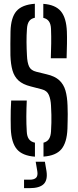

<svg xmlns="http://www.w3.org/2000/svg" viewBox="-20 -827 414 1022"><path d="M166 7Q99 2 69.8 -32.8Q40.5 -67.5 37.5 -141.5Q37 -168.5 36.8 -192.5Q36.5 -216.5 37.2 -240.5Q38 -264.5 39.5 -292H122.5Q120.5 -249.5 120.2 -207.8Q120 -166 122.5 -127Q123.5 -101 134 -86.5Q144.5 -72 166 -67.5ZM211.5 6.5V-67.5Q231 -72.5 240.5 -87Q250 -101.5 251.5 -127Q253 -152.5 253.5 -173.2Q254 -194 253.5 -215.8Q253 -237.5 251.5 -265Q250 -298 240.2 -321.2Q230.5 -344.5 203 -351.5L143.5 -367Q101.5 -377.5 78.8 -398.2Q56 -419 46.5 -452Q37 -485 35.5 -532Q35 -562 35.2 -595Q35.5 -628 36 -660Q38 -733.5 67.5 -767.8Q97 -802 165.5 -807V-732.5Q144.5 -728 134.8 -713.8Q125 -699.5 123.5 -673.5Q121 -638.5 121.2 -603Q121.5 -567.5 123.5 -532Q125 -494 134.8 -473Q144.5 -452 173.5 -445L228.5 -431.5Q272 -421.5 295.5 -399.8Q319 -378 328.5 -344.8Q338 -311.5 339.5 -265Q340.5 -239 340.5 -220Q340.5 -201 340 -182.8Q339.5 -164.5 339 -141.5Q336 -68 306.8 -33Q277.5 2 211.5 6.5ZM250.5 -517Q252 -556 252.5 -595.2Q253 -634.5 251.5 -673.5Q250.5 -699 240.5 -713.2Q230.5 -727.5 210.5 -732V-806.5Q274.5 -802 303.8 -767.2Q333 -732.5 336 -659Q337 -633 336.5 -595Q336 -557 334.5 -517ZM108 174.5V129.5H137.5Q162.5 129.5 172.5 118.8Q182.5 108 178.5 84L170 34H219L227.5 84Q234.5 131 212.5 152.8Q190.5 174.5 137.5 174.5Z"/></svg>

Font: Big Shoulders Stencil Display Thin SemiBold
Style: Regular
Weight: 600
Version: Version 2.001